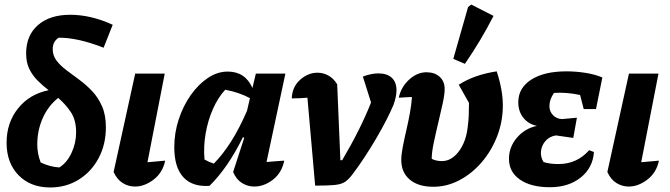

<svg xmlns="http://www.w3.org/2000/svg" viewBox="-20 -813 2950 845"><path d="M201 12Q114 12 61.5 -42Q9 -96 9 -185Q9 -273 59.5 -336Q110 -399 194 -416Q168 -436 145.5 -458.5Q123 -481 109 -509.5Q95 -538 95 -578Q95 -657 147 -702.5Q199 -748 289 -748Q380 -748 476 -704L436 -603Q321 -648 238 -647Q212 -630 212 -597Q212 -568 229 -546Q246 -524 272.5 -504Q299 -484 329 -462Q359 -440 385.5 -412Q412 -384 429 -345.5Q446 -307 446 -253Q446 -177 414 -117Q382 -57 326.5 -22.5Q271 12 201 12ZM159 -98Q198 -79 241 -76Q274 -96 294.5 -139.5Q315 -183 315 -231Q315 -285 291.5 -320Q268 -355 236 -382Q192 -347 168 -293Q144 -239 144 -177Q144 -137 159 -98Z M707 -106Q696 -53 656 -22.5Q616 8 574 8Q545 8 520 -7.5Q495 -23 480 -56L575 -489H705L629 -99Q669 -102 707 -106Z M902 5Q826 10 786.5 -33.5Q747 -77 747 -165Q747 -228 766.5 -287.5Q786 -347 819.5 -394.5Q853 -442 895 -470Q937 -498 982 -498Q1059 -498 1091 -426L1106 -489H1236L1153 -100Q1176 -102 1195 -103.5Q1214 -105 1231 -106Q1220 -52 1181 -22Q1142 8 1099 8Q1070 8 1045 -7.5Q1020 -23 1006 -56L1055 -207L1049 -209Q984 -76 902 5ZM880 -111Q901 -99 921 -93Q1001 -173 1067 -325L1080 -381Q1032 -407 971 -418Q939 -383 917 -333Q895 -283 885 -225.5Q875 -168 880 -111Z M1486 -108Q1567 -245 1613 -362L1577 -476Q1614 -490 1645 -490Q1684 -490 1704.5 -470.5Q1725 -451 1725 -416Q1725 -389 1712 -352Q1700 -323 1680 -284Q1660 -245 1635 -202.5Q1610 -160 1583 -119Q1556 -78 1530 -44Q1513 -22 1497.5 -12Q1482 -2 1453.5 1Q1425 4 1367 4L1333 -383Q1299 -380 1264 -380Q1266 -431 1301 -462Q1336 -493 1377 -493Q1403 -493 1425.5 -480.5Q1448 -468 1464 -442L1478 -108Z M1887 9Q1821 9 1783.5 -22.5Q1746 -54 1746 -109Q1746 -132 1752.5 -166Q1759 -200 1768 -238.5Q1777 -277 1784 -315.5Q1791 -354 1793 -386Q1782 -386 1767.5 -385Q1753 -384 1735 -383Q1745 -430 1780.5 -462.5Q1816 -495 1857 -495Q1893 -495 1915 -475Q1937 -455 1937 -421Q1937 -398 1928.5 -358.5Q1920 -319 1909 -273.5Q1898 -228 1889 -185Q1880 -142 1880 -114Q1899 -104 1925 -104Q1967 -104 1999.5 -147Q2032 -190 2039 -259Q2042 -282 2043 -305Q2044 -328 2044 -360L1999 -440Q2067 -484 2166 -499Q2193 -417 2193 -349Q2193 -278 2168 -213.5Q2143 -149 2100 -99Q2057 -49 2002 -20Q1947 9 1887 9ZM2026 -532 1975 -554 2040 -782 2054 -793 2152 -743Q2097 -635 2026 -532Z M2400 11Q2317 11 2268.5 -22.5Q2220 -56 2220 -114Q2220 -166 2255 -207Q2290 -248 2343 -259Q2305 -267 2283 -295Q2261 -323 2261 -363Q2261 -426 2318 -462.5Q2375 -499 2473 -499Q2514 -499 2556 -492.5Q2598 -486 2631 -472L2603 -333H2549L2533 -395Q2471 -408 2418 -404Q2398 -375 2398 -346Q2398 -322 2414.5 -305.5Q2431 -289 2455 -289L2519 -295L2503 -206L2427 -217Q2399 -213 2381.5 -193.5Q2364 -174 2361 -148.5Q2358 -123 2372 -100Q2399 -91 2438 -91Q2519 -91 2573 -152L2594 -144Q2589 -74 2535.5 -31.5Q2482 11 2400 11Z M2880 -106Q2869 -53 2829 -22.5Q2789 8 2747 8Q2718 8 2693 -7.5Q2668 -23 2653 -56L2748 -489H2878L2802 -99Q2842 -102 2880 -106Z"/></svg>

Font: Piazzolla
Style: Bold Italic
Weight: 700
Italic angle: -11.3°
Designer: Juan Pablo del Peral
Foundry: Huerta Tipografica
Version: Version 1.330